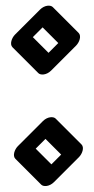

<svg xmlns="http://www.w3.org/2000/svg" viewBox="-20 -553 327 668"><path d="M104.2 -35.8 138.2 -69.8 192.8 -15.2 158.8 18.8ZM42.3 -44.7C30.9 -33.3 22.8 -11.2 33.5 -0.5L123.5 89.5C131.1 97.1 151.6 96.7 167.7 80.7L254.7 -6.3C266.1 -17.7 274.2 -39.8 263.5 -50.5L173.5 -140.5C165.9 -148.1 145.4 -147.7 129.3 -131.7ZM94.2 -423.8 128.2 -457.8 182.8 -403.2 148.8 -369.2ZM32.3 -432.7C20.9 -421.3 12.8 -399.2 23.5 -388.5L113.5 -298.5C121.1 -290.9 141.6 -291.3 157.7 -307.3L244.7 -394.3C256.1 -405.7 264.2 -427.8 253.5 -438.5L163.5 -528.5C155.9 -536.1 135.4 -535.7 119.3 -519.7Z"/></svg>

Font: Tape
Style: Regular
Weight: 500
Foundry: Cannot Into Space Fonts
Version: Version 0.97